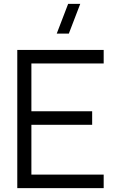

<svg xmlns="http://www.w3.org/2000/svg" viewBox="-20 -980 610 1000"><path d="M398 -960 338.5 -805H275.5L335 -960ZM143.5 -70.5H520V0H70V-720H520V-649.5H143.5V-400.5H460V-330H143.5Z"/></svg>

Font: CCSD_manrope
Style: Regular
Weight: 400
Designer: Mikhail Sharanda
Foundry: Mikhail Sharanda
Version: Version 4.503